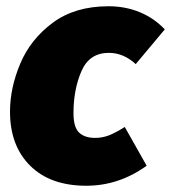

<svg xmlns="http://www.w3.org/2000/svg" viewBox="-20 -574 547 614"><path d="M507 -480 414 -369Q375 -405 328 -405Q266 -405 240.5 -346.5Q215 -288 215 -212Q215 -167 233 -150Q251 -133 284 -133Q307 -133 328 -141Q349 -149 379 -168L449 -44Q360 20 256 20Q141 20 76.5 -44Q12 -108 12 -217Q12 -293 45 -371Q78 -449 149 -501.5Q220 -554 327 -554Q381 -554 427 -535Q473 -516 507 -480Z"/></svg>

Font: FiraGO Heavy
Style: Italic
Weight: 900
Italic angle: -8°
Designer: bBox Type GmbH
Foundry: bBox Type GmbH
Version: Version 1.001